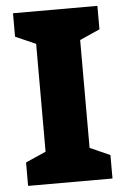

<svg xmlns="http://www.w3.org/2000/svg" viewBox="-52 -752 517 791"><g transform="rotate(-5 206.5 -357.0)"><path d="M381 0H32V-97L116 -134V-580L32 -617V-714H381V-617L298 -580V-134L381 -97Z"/></g></svg>

Font: Noto Sans Disp ExtBd
Style: Regular
Weight: 800
Designer: Monotype Design Team
Foundry: Monotype Imaging Inc.
Version: Version 2.000;GOOG;noto-source:20170915:90ef993387c0; ttfaut